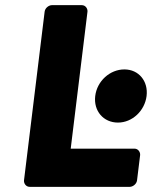

<svg xmlns="http://www.w3.org/2000/svg" viewBox="-20 -699 617 744"><path d="M73 0C72 11 80 25 95 25H483C494 25 509 15 511 0L523 -98C524 -109 516 -123 501 -123H254L319 -654C320 -665 312 -679 297 -679H181C170 -679 155 -669 153 -654ZM349 -327C342 -269 381 -224 437 -224C493 -224 541 -270 548 -327C555 -384 518 -430 462 -430C406 -430 356 -385 349 -327Z"/></svg>

Font: Falling Sky
Style: BlkObl
Weight: 900
Designer: Paul D. Hunt
Foundry: Adobe Systems Incorporated
Version: Version 1.02